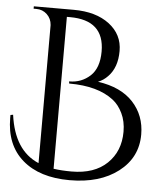

<svg xmlns="http://www.w3.org/2000/svg" viewBox="-52 -746 697 806"><g transform="rotate(5 297.0 -343.0)"><path d="M395 -436Q377 -417 354 -408Q452 -394 503 -338.5Q554 -283 554 -203Q554 -106 476 -46Q398 14 271 14Q144 14 72 -48.5Q0 -111 0 -225Q0 -231 0 -237L11 -239Q31 -90 135 -46V-628Q133 -655 114.5 -672.5Q96 -690 70 -690H58V-700H226Q320 -700 376.5 -657Q433 -614 433 -544.5Q433 -475 395 -436ZM200 -668V-28Q233 -23 276 -23Q372 -23 425.5 -74.5Q479 -126 479 -208Q479 -252 462.5 -286Q446 -320 421 -339Q355 -390 235 -390Q234 -390 234 -390L233 -399Q234 -399 234 -399Q285 -399 321.5 -432.5Q358 -466 358 -536Q358 -668 213 -668Z"/></g></svg>

Font: Cinzel Decorative
Style: Regular
Weight: 400
Designer: Natanael Gama
Version: Version 1.001;PS 001.001;hotconv 1.0.56;makeotf.lib2.0.21325